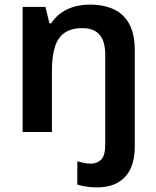

<svg xmlns="http://www.w3.org/2000/svg" viewBox="-20 -572 678 832"><path d="M398 240Q375 240 353 236.5Q331 233 315 228V127Q330 131 343.5 134Q357 137 374 137Q400 137 418 120Q436 103 436 53V-335Q436 -393 411.5 -421.5Q387 -450 337 -450Q287 -450 258 -428.5Q229 -407 217 -366Q205 -325 205 -265V0H78V-542H177L194 -471H202Q220 -499 246 -517Q272 -535 303.5 -543.5Q335 -552 369 -552Q430 -552 473.5 -531.5Q517 -511 540.5 -467.5Q564 -424 564 -354V67Q564 117 547 156Q530 195 493.5 217.5Q457 240 398 240Z"/></svg>

Font: Noto Sans Khmer SemiBold
Style: Regular
Weight: 600
Version: Version 2.003